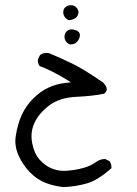

<svg xmlns="http://www.w3.org/2000/svg" viewBox="-20 -410 540 756"><path d="M42.5 123Q40.5 134.8 40.5 141.6Q40.5 148.4 40.5 151.4Q42 178.2 53.7 203.6Q71.3 241.7 99.6 270Q127.9 298.3 160.6 310.5Q193.8 322.8 229.5 326.7Q277.3 324.7 321 312.5Q364.7 300.3 418.5 252.4Q418.9 251 418.9 250Q418.9 235.4 411.1 224.6L394.5 216.3Q393.1 216.3 391.6 216.3Q375 216.3 358.9 227.5Q337.4 243.2 308.6 251.2Q279.8 259.3 245.6 262.2Q238.8 262.7 231.9 262.7Q192.9 262.7 160.6 240.7Q146.5 231 134.8 217.3Q114.3 193.8 106.4 151.9Q104 138.7 104 126.5Q104 98.1 116.2 72.8Q133.8 35.2 174.6 4.6Q215.3 -25.9 281.7 -28.8Q344.7 -31.7 389.6 -41L394 -44.9Q400.4 -51.3 400.4 -58.6Q400.4 -69.8 385.7 -85.4Q310.5 -137.2 264.9 -159.4Q219.2 -181.6 172.9 -200.7Q168.5 -201.7 164.1 -201.7Q148.9 -201.7 137.7 -193.4L129.4 -176.8Q128.9 -174.8 128.9 -170.7Q128.9 -166.5 130.6 -160.9Q132.3 -155.3 136.2 -149.9Q183.1 -132.8 241.2 -97.2L259.3 -85.9L238.3 -83.5Q202.1 -79.6 170.2 -64.7Q138.2 -49.8 109.9 -21.2Q81.5 7.3 65.4 43.2Q49.3 79.1 42.5 123ZM293.5 -263.2Q294.4 -268.1 294.4 -270.3Q294.4 -272.5 294.4 -274.4Q293.9 -277.8 291.5 -282.2L289.1 -284.7Q282.7 -291 269 -293.5Q265.1 -294.4 261.2 -294.4Q250.5 -294.4 243.2 -287.1Q233.9 -277.8 233.9 -265.6Q233.9 -252 243.2 -242.7Q250 -235.8 257.8 -234.9Q273.9 -235.8 281.7 -243.7Q289.6 -251.5 293.5 -263.2ZM289.1 -361.3Q289.1 -370.6 282.2 -378.9L279.8 -381.3Q271.5 -389.6 259.3 -389.6Q245.6 -389.6 236.3 -380.4Q229 -373 229 -361.8Q229 -348.6 239.3 -337.9Q245.1 -332 252.4 -330.6Q285.2 -334.5 288.6 -357.9Q289.1 -359.9 289.1 -361.3Z"/></svg>

Font: Bakudai
Style: ExtraLight
Weight: 200
Version: Version 1.48